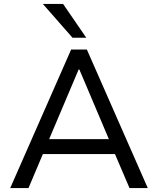

<svg xmlns="http://www.w3.org/2000/svg" viewBox="-20 -957 804 977"><path d="M32 0 342 -705H422L732 0H639L553 -201L597 -173H167L210 -201L125 0ZM380 -603 222 -230 197 -249H567L542 -230L384 -603ZM349 -765 198 -937H301L419 -765Z"/></svg>

Font: Nunito Sans 8pt
Style: Regular
Weight: 400
Version: Version 3.101;gftools[0.9.27]